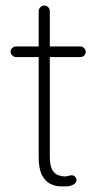

<svg xmlns="http://www.w3.org/2000/svg" viewBox="-20 -670 356 690"><path d="M37 -503H269Q277 -503 282.5 -497Q288 -491 288 -484Q288 -476 282.5 -470.5Q277 -465 269 -465H37Q30 -465 24 -471Q18 -477 18 -484Q18 -492 24 -497.5Q30 -503 37 -503ZM139 -650Q148 -650 153.5 -644Q159 -638 159 -630V-109Q159 -76 167.5 -60.5Q176 -45 189 -40.5Q202 -36 214 -36Q221 -36 226 -38Q231 -40 238 -40Q245 -40 250 -34.5Q255 -29 255 -22Q255 -13 243.5 -6.5Q232 0 215 0Q209 0 193.5 -0.5Q178 -1 160.5 -9.5Q143 -18 131 -40.5Q119 -63 119 -107V-630Q119 -638 125 -644Q131 -650 139 -650Z"/></svg>

Font: Quicksand Variable Light
Style: Regular
Weight: 300
Designer: Andrew Paglinawan
Foundry: Andrew Paglinawan
Version: Version 3.004